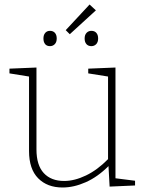

<svg xmlns="http://www.w3.org/2000/svg" viewBox="-20 -826 651 853"><path d="M493 -34 580 -23V-2L467 3L462 -88Q414 -40 361 -16.5Q308 7 258 7Q190 7 149.5 -34Q109 -75 109 -155V-486L22 -500V-521L142 -526V-162Q142 -92 174.5 -57Q207 -22 265 -22Q311 -22 362 -46.5Q413 -71 460 -119V-486L372 -500V-521L493 -526ZM406 -780 290 -674 272 -692 378 -806ZM173 -655Q173 -671 181 -680Q189 -689 202 -689Q216 -689 224 -680Q232 -671 232 -655Q232 -639 223.5 -630Q215 -621 202 -621Q188 -621 180.5 -630Q173 -639 173 -655ZM356 -655Q356 -671 364.5 -680Q373 -689 386 -689Q400 -689 408 -680Q416 -671 416 -655Q416 -639 407.5 -630Q399 -621 386 -621Q372 -621 364 -630Q356 -639 356 -655Z"/></svg>

Font: Bitter Pro ExtraLight
Style: Regular
Weight: 275
Designer: Sol Matas, and Bitter project Authors
Foundry: Sol Matas
Version: Version 1.010